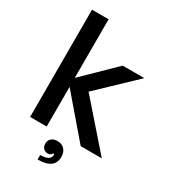

<svg xmlns="http://www.w3.org/2000/svg" viewBox="-230 -871 1042 1183"><g transform="rotate(30 291.0 -279.5)"><path d="M183 0H65V-763H183V-346L401 -559H555L299 -315L575 0H425L183 -282ZM236 172Q302 172 308 136Q308 134 308.5 131Q309 128 308 124H299Q297 132 289.5 136.5Q282 141 271 141Q252 141 240 128.5Q228 116 228 95Q228 72 244 58Q260 44 285 44Q318 44 336.5 64Q355 84 355 118Q355 204 236 204Z"/></g></svg>

Font: Open Sauce One SemiBold
Style: Regular
Weight: 600
Designer: Alfredo Marco Pradil
Foundry: Creative Sauce Fz LLC
Version: Version 1.477